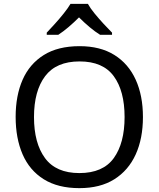

<svg xmlns="http://www.w3.org/2000/svg" viewBox="-20 -964 821 994"><path d="M720 -358Q720 -247 682.5 -164.5Q645 -82 572 -36Q499 10 391 10Q280 10 206.5 -36Q133 -82 97 -165Q61 -248 61 -359Q61 -469 97 -551Q133 -633 206.5 -679Q280 -725 392 -725Q499 -725 572 -679.5Q645 -634 682.5 -551.5Q720 -469 720 -358ZM156 -358Q156 -223 213 -145.5Q270 -68 391 -68Q513 -68 569 -145.5Q625 -223 625 -358Q625 -493 569 -569.5Q513 -646 392 -646Q271 -646 213.5 -569.5Q156 -493 156 -358ZM435 -944Q447 -922 469.5 -894.5Q492 -867 516.5 -840.5Q541 -814 560 -795V-784H498Q472 -800 444 -823.5Q416 -847 389 -874Q362 -847 335 -824Q308 -801 282 -784H222V-795Q241 -815 264.5 -841Q288 -867 310 -894.5Q332 -922 345 -944Z"/></svg>

Font: Noto Sans Bamum
Style: Regular
Weight: 400
Designer: Monotype Design Team
Foundry: Monotype Imaging Inc.
Version: Version 2.001